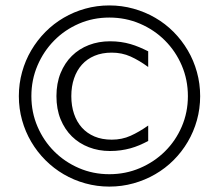

<svg xmlns="http://www.w3.org/2000/svg" viewBox="-20 -691 811 711"><path d="M721.2 -335Q721.2 -288.6 709.2 -245.8Q697.3 -203.1 675.3 -165.8Q653.3 -128.4 622.8 -97.9Q592.3 -67.4 554.7 -45.7Q517.1 -23.9 474.1 -12Q431.2 0 384.8 0Q338.9 0 295.9 -12Q252.9 -23.9 215.8 -45.7Q178.7 -67.4 148.2 -97.9Q117.7 -128.4 95.7 -165.8Q73.7 -203.1 61.8 -245.8Q49.8 -288.6 49.8 -335Q49.8 -381.3 61.8 -424.3Q73.7 -467.3 95.7 -504.6Q117.7 -542 148.2 -572.8Q178.7 -603.5 215.8 -625.2Q252.9 -647 295.7 -658.9Q338.4 -670.9 384.8 -670.9Q431.2 -670.9 474.1 -658.9Q517.1 -647 554.7 -625.2Q592.3 -603.5 622.8 -572.8Q653.3 -542 675.3 -504.6Q697.3 -467.3 709.2 -424.3Q721.2 -381.3 721.2 -335ZM528.8 -168.9Q512.2 -160.2 496.1 -153.3Q480 -146.5 463.1 -141.8Q446.3 -137.2 427.5 -134.5Q408.7 -131.8 387.2 -131.8Q345.2 -131.8 309.1 -145.8Q272.9 -159.7 246.3 -185.8Q219.7 -211.9 204.3 -249.5Q189 -287.1 189 -335Q189 -382.3 204.3 -420.2Q219.7 -458 246.3 -484.1Q272.9 -510.3 309.1 -524.2Q345.2 -538.1 387.2 -538.1Q408.7 -538.1 427.5 -535.4Q446.3 -532.7 463.1 -527.8Q480 -522.9 496.1 -516.1Q512.2 -509.3 528.8 -501V-442.9Q495.6 -467.3 463.6 -481.7Q431.6 -496.1 394 -496.1Q357.9 -496.1 330.1 -484.4Q302.2 -472.7 283.2 -451.4Q264.2 -430.2 254.2 -400.6Q244.1 -371.1 244.1 -335Q244.1 -298.8 254.2 -269.3Q264.2 -239.7 283.2 -218.5Q302.2 -197.3 330.1 -185.5Q357.9 -173.8 394 -173.8Q431.6 -173.8 463.6 -188.2Q495.6 -202.6 528.8 -226.1ZM96.2 -335Q96.2 -274.9 118.9 -222.2Q141.6 -169.4 180.7 -130.4Q219.7 -91.3 272.2 -68.6Q324.7 -45.9 384.8 -45.9Q445.3 -45.9 498.3 -68.6Q551.3 -91.3 590.8 -130.4Q630.4 -169.4 653.1 -222.2Q675.8 -274.9 675.8 -335Q675.8 -395.5 653.1 -448.5Q630.4 -501.5 590.8 -541Q551.3 -580.6 498.3 -603.3Q445.3 -626 384.8 -626Q324.7 -626 272.2 -603.3Q219.7 -580.6 180.7 -541Q141.6 -501.5 118.9 -448.5Q96.2 -395.5 96.2 -335Z"/></svg>

Font: Syncopate
Style: Regular
Weight: 400
Width: 7
Version: Version 001.001